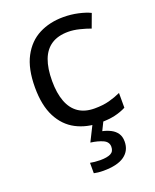

<svg xmlns="http://www.w3.org/2000/svg" viewBox="-146 -630 771 954"><g transform="rotate(-20 240.0 -153.0)"><path d="M300 10Q229 10 173.5 -19Q118 -48 86.5 -109Q55 -170 55 -265Q55 -364 88 -426Q121 -488 177.5 -517Q234 -546 306 -546Q347 -546 385 -537.5Q423 -529 447 -517L420 -444Q396 -453 364 -461Q332 -469 304 -469Q250 -469 215 -446Q180 -423 163 -378Q146 -333 146 -266Q146 -202 163 -157Q180 -112 214 -89Q248 -66 299 -66Q343 -66 376.5 -75Q410 -84 438 -97V-19Q411 -5 378.5 2.5Q346 10 300 10ZM382 139Q382 187 345 213.5Q308 240 234 240Q219 240 205.5 238.5Q192 237 184 235V180Q193 182 208 183.5Q223 185 237 185Q273 185 292 175.5Q311 166 311 141Q311 115 284.5 103Q258 91 220 86L263 0H321L295 53Q319 58 339 68.5Q359 79 370.5 96Q382 113 382 139Z"/></g></svg>

Font: Noto Sans Cherokee
Style: Regular
Weight: 400
Designer: Monotype Design Team
Foundry: Monotype Imaging Inc.
Version: Version 2.001